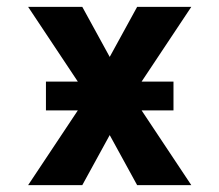

<svg xmlns="http://www.w3.org/2000/svg" viewBox="-20 -540 640 560"><path d="M62 0 207 -218H114V-302H207L62 -520H220L300 -374L380 -520H538L393 -302H486V-218H393L538 0H380L300 -146L220 0Z"/></svg>

Font: Iosevka Extrabold Extended
Style: Regular
Weight: 800
Width: 7
Monospace: yes
Designer: Belleve Invis
Foundry: Belleve Invis
Version: Version 32.5.0; ttfautohint (v1.8.4)